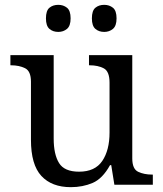

<svg xmlns="http://www.w3.org/2000/svg" viewBox="-20 -764 675 794"><path d="M273 10Q194 10 151 -36.5Q108 -83 108 -186V-426Q108 -470 83.5 -482Q59 -494 26 -494H23V-536H202V-191Q202 -126 224 -90Q246 -54 307 -54Q373 -54 403 -98.5Q433 -143 433 -216V-422Q433 -469 409 -481.5Q385 -494 351 -494H348V-536H527V-109Q527 -65 551.5 -53.5Q576 -42 609 -42H612V0H453L440 -81H435Q404 -25 363 -7.5Q322 10 273 10ZM411 -632Q389 -632 374.5 -644.5Q360 -657 360 -688Q360 -720 374.5 -732Q389 -744 411 -744Q432 -744 447 -732Q462 -720 462 -688Q462 -657 447 -644.5Q432 -632 411 -632ZM221 -632Q199 -632 184.5 -644.5Q170 -657 170 -688Q170 -720 184.5 -732Q199 -744 221 -744Q242 -744 257 -732Q272 -720 272 -688Q272 -657 257 -644.5Q242 -632 221 -632Z"/></svg>

Font: Noto Serif NP Hmong
Style: Regular
Weight: 400
Designer: Dalton Maag Ltd
Foundry: Dalton Maag Ltd
Version: Version 1.001